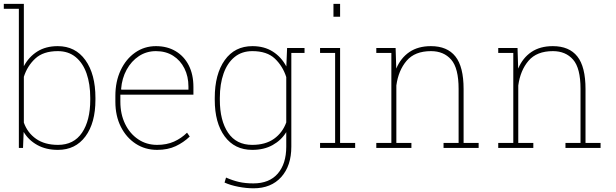

<svg xmlns="http://www.w3.org/2000/svg" viewBox="-24 -782 3255 1015"><path d="M282.2 10.3Q219.2 10.3 173.1 -15.4Q127 -41 101.1 -84.5L97.7 0H75.7V-735.4H-3.9V-761.7H102.1V-432.1Q128.4 -481.4 173.3 -509.8Q218.3 -538.1 281.2 -538.1Q374.5 -538.1 427.5 -464.1Q480.5 -390.1 480.5 -264.6V-254.4Q480.5 -132.3 427.7 -61Q375 10.3 282.2 10.3ZM282.7 -16.1Q366.2 -16.1 409.7 -80.6Q453.1 -145 453.1 -254.4V-264.6Q453.1 -337.9 433.6 -393.6Q414.1 -449.2 375.7 -480.5Q337.4 -511.7 281.7 -511.7Q204.6 -511.7 162.4 -472.4Q120.1 -433.1 102.1 -376V-133.8Q121.1 -80.1 166.7 -48.1Q212.4 -16.1 282.7 -16.1Z M806.6 10.3Q743.2 10.3 693.4 -22.2Q643.6 -54.7 614.7 -112.1Q585.9 -169.4 585.9 -244.1V-275.4Q585.9 -351.1 613.8 -410.4Q641.6 -469.7 690.2 -503.9Q738.8 -538.1 800.3 -538.1Q859.9 -538.1 904.5 -511.5Q949.2 -484.9 973.9 -436.5Q998.5 -388.2 998.5 -322.3V-281.7H612.3V-244.1Q612.3 -178.7 637.2 -127.2Q662.1 -75.7 706.1 -45.9Q750 -16.1 806.6 -16.1Q856.9 -16.1 895.8 -33.4Q934.6 -50.8 964.8 -80.6L979 -60.1Q946.3 -28.8 904.8 -9.3Q863.3 10.3 806.6 10.3ZM617.7 -308.1H972.2V-324.2Q972.2 -377.9 950.9 -420.4Q929.7 -462.9 891.1 -487.3Q852.5 -511.7 800.3 -511.7Q750.5 -511.7 710.4 -485.4Q670.4 -459 645.5 -413.6Q620.6 -368.2 616.2 -311Z M1316.4 213.4Q1277.8 213.4 1236.1 205.3Q1194.3 197.3 1163.1 183.1L1170.9 156.7Q1206.5 172.4 1239.7 179.9Q1272.9 187.5 1315.4 187.5Q1399.9 187.5 1444.6 135.5Q1489.3 83.5 1489.3 -6.8V-83.5Q1462.9 -40.5 1417.2 -15.1Q1371.6 10.3 1309.6 10.3Q1216.3 10.3 1163.8 -61Q1111.3 -132.3 1111.3 -254.4V-264.6Q1111.3 -390.1 1164.1 -464.1Q1216.8 -538.1 1310.5 -538.1Q1373 -538.1 1418.2 -509.3Q1463.4 -480.5 1489.7 -430.7L1493.7 -528.3H1585.9V-502H1516.1V-6.8Q1516.1 94.7 1462.6 154.1Q1409.2 213.4 1316.4 213.4ZM1309.1 -16.1Q1379.4 -16.1 1424.6 -48.3Q1469.7 -80.6 1489.3 -134.8V-374.5Q1470.7 -432.6 1429 -472.2Q1387.2 -511.7 1310.1 -511.7Q1254.4 -511.7 1216.1 -480.5Q1177.7 -449.2 1158 -393.6Q1138.2 -337.9 1138.2 -264.6V-254.4Q1138.2 -145 1181.6 -80.6Q1225.1 -16.1 1309.1 -16.1Z M1668 0V-26.4H1747.6V-502H1668V-528.3H1773.9V-26.4H1853.5V0ZM1738.8 -693.4V-761.7H1773.9V-693.4Z M1965.3 0V-26.4H2044.9V-502H1965.3V-528.3H2067.4L2070.8 -419.4Q2094.7 -476.1 2140.6 -507.1Q2186.5 -538.1 2253.9 -538.1Q2340.3 -538.1 2383.5 -483.6Q2426.8 -429.2 2426.8 -311V-26.4H2506.3V0H2320.8V-26.4H2400.4V-312Q2400.4 -421.9 2361.1 -466.8Q2321.8 -511.7 2254.4 -511.7Q2168.9 -511.7 2125.5 -460.7Q2082 -409.7 2071.3 -330.1V-26.4H2150.9V0Z M2609.9 0V-26.4H2689.5V-502H2609.9V-528.3H2711.9L2715.3 -419.4Q2739.3 -476.1 2785.2 -507.1Q2831.1 -538.1 2898.4 -538.1Q2984.9 -538.1 3028.1 -483.6Q3071.3 -429.2 3071.3 -311V-26.4H3150.9V0H2965.3V-26.4H3044.9V-312Q3044.9 -421.9 3005.6 -466.8Q2966.3 -511.7 2898.9 -511.7Q2813.5 -511.7 2770 -460.7Q2726.6 -409.7 2715.8 -330.1V-26.4H2795.4V0Z"/></svg>

Font: Roboto Slab Thin
Style: Regular
Weight: 100
Designer: Google
Version: Version 2.000; ttfautohint (v1.8.1.43-b0c9)